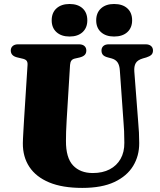

<svg xmlns="http://www.w3.org/2000/svg" viewBox="-20 -922 802 962"><path d="M599 -307.5 580.5 -568.5Q579 -595 569 -609.5Q559 -624 538.5 -629.5L521.5 -634Q503.5 -638.5 496 -646.8Q488.5 -655 488.5 -669Q488.5 -683 498 -691.5Q507.5 -700 525 -700H709.5Q727 -700 736.8 -691.5Q746.5 -683 746.5 -669Q746.5 -655 738.2 -647.2Q730 -639.5 712.5 -634L696.5 -629.5Q669 -621.5 660 -605.5Q651 -589.5 653 -563.5L672.5 -309.5Q675 -283 676.2 -257.8Q677.5 -232.5 677.5 -205.5Q678 -141.5 647.2 -90.8Q616.5 -40 553.5 -10.2Q490.5 19.5 392 19.5Q292.5 19.5 226.5 -8Q160.5 -35.5 127.2 -85.8Q94 -136 94.5 -204.5Q94.5 -214 95.2 -228.2Q96 -242.5 97.2 -265.2Q98.5 -288 100.5 -322L118 -596.5Q119 -610.5 113 -618Q107 -625.5 89 -629L68 -634Q34 -641.5 34 -669Q34 -683 43.8 -691.5Q53.5 -700 71 -700H375.5Q393.5 -700 403 -691.5Q412.5 -683 412.5 -669Q412.5 -655 404.5 -646.8Q396.5 -638.5 379 -634L357 -629Q344 -626.5 338 -618.8Q332 -611 331 -597L314 -320Q312 -288.5 311.2 -262Q310.5 -235.5 310.5 -216.5Q310 -131.5 346 -93.2Q382 -55 445 -55Q494 -55 529.5 -73.5Q565 -92 584.2 -126Q603.5 -160 603 -207Q603 -242.5 601.8 -265Q600.5 -287.5 599 -307.5ZM328.5 -739Q287.5 -739 263.2 -760.8Q239 -782.5 239 -820Q239 -858.5 263.2 -880.2Q287.5 -902 328.5 -902Q370 -902 393.8 -880.2Q417.5 -858.5 417.5 -820Q417.5 -783 393.8 -761Q370 -739 328.5 -739ZM551.5 -739Q510.5 -739 486.2 -760.8Q462 -782.5 462 -820Q462 -858 486.2 -880Q510.5 -902 551.5 -902Q594 -902 618 -880.2Q642 -858.5 642 -820Q642 -783 618 -761Q594 -739 551.5 -739Z"/></svg>

Font: Fraunces ExtraBold
Style: Regular
Weight: 800
Version: Version 1.000;[b76b70a41]